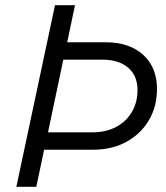

<svg xmlns="http://www.w3.org/2000/svg" viewBox="-20 -720 640 740"><path d="M43 0 192 -700H269L239 -557H388Q449 -557 493 -535Q537 -513 561 -473Q585 -433 585 -377Q585 -309 553.5 -256Q522 -203 466.5 -173Q411 -143 340 -143H150L120 0ZM165 -210H337Q388 -210 427 -230.5Q466 -251 488 -288Q510 -325 510 -373Q510 -428 474 -459Q438 -490 375 -490H224Z"/></svg>

Font: Red Hat Mono
Style: Italic
Weight: 400
Italic angle: -12°
Monospace: yes
Designer: Pentagram, MCKL
Foundry: MCKL
Version: Version 1.030